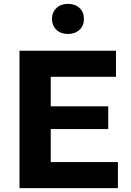

<svg xmlns="http://www.w3.org/2000/svg" viewBox="-20 -975 678 995"><path d="M243 -135H591V0H81V-712H581V-577H243V-424H541V-306H243ZM332 -799Q295 -799 272.5 -820.5Q250 -842 249 -877Q250 -912 273 -933.5Q296 -955 332 -955Q369 -955 392 -933.5Q415 -912 415 -877Q415 -842 392 -820.5Q369 -799 332 -799Z"/></svg>

Font: Metropolitano
Style: Bold
Weight: 700
Designer: Fonts by Alex Slobzheninov & Chris M. Simpson / Changes by Cristiano Sobral
Foundry: Fonts by Alex Slobzheninov & Chris M. Simpson / Changes by Cristiano Sobral
Version: Version 1.00;August 30, 2020;FontCreator 13.0.0.2681 64-bit